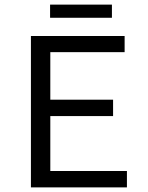

<svg xmlns="http://www.w3.org/2000/svg" viewBox="-20 -812 640 832"><path d="M114 0V-656H520V-586H198V-380H470V-309H198V-71H530V0ZM197 -735V-792H465V-735Z"/></svg>

Font: Source Code Pro
Style: Regular
Weight: 400
Monospace: yes
Designer: Paul D. Hunt, Teo Tuominen
Foundry: Adobe Systems Incorporated
Version: Version 2.030;PS 1.000;hotconv 16.6.51;makeotf.lib2.5.65220